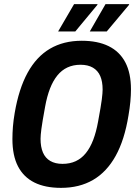

<svg xmlns="http://www.w3.org/2000/svg" viewBox="-20 -896 663 928"><path d="M275 12Q198 12 146 -14Q94 -40 67 -92Q40 -144 40 -224Q40 -253 42.5 -284Q45 -315 51 -350Q71 -467 113.5 -544.5Q156 -622 221.5 -660.5Q287 -699 375 -699Q452 -699 505 -673Q558 -647 585.5 -595Q613 -543 613 -464Q613 -436 610 -404Q607 -372 601 -338Q582 -220 539 -142.5Q496 -65 430 -26.5Q364 12 275 12ZM282 -104Q318 -104 346 -117Q374 -130 395 -156Q416 -182 430.5 -220Q445 -258 454 -308Q461 -347 465.5 -372.5Q470 -398 472 -415Q474 -432 475 -443Q476 -454 476 -463Q476 -502 464.5 -528.5Q453 -555 429 -569Q405 -583 369 -583Q334 -583 306 -570Q278 -557 257 -531Q236 -505 221.5 -467.5Q207 -430 198 -380Q191 -341 186.5 -315Q182 -289 180 -272.5Q178 -256 177 -245Q176 -234 176 -225Q176 -186 187.5 -159Q199 -132 223 -118Q247 -104 282 -104ZM414 -744 490 -876H604V-873L496 -744ZM261 -744 338 -876H451V-873L344 -744Z"/></svg>

Font: Archivo Condensed
Style: Bold Italic
Weight: 700
Width: 3
Italic angle: -10°
Designer: Hector Gatti
Foundry: Omnibus-Type
Version: Version 2.001